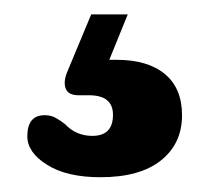

<svg xmlns="http://www.w3.org/2000/svg" viewBox="-20 -28 284 260"><path d="M103.5 -8.5H153L128 53Q133 53 138 53Q180 53 203.2 72.2Q226.5 91.5 226.5 128Q226.5 166.5 198 189.2Q169.5 212 116 212Q70.5 212 43.8 195.2Q17 178.5 17 156.5Q17 128 40.5 128Q49 128 55.2 131.5Q61.5 135 68 140Q83 156 105 156Q133 156 133 127.5Q133 101 100.5 101H86.5Q72.5 101 69 92Q65.5 83 71 69.5Z"/></svg>

Font: Fraunces 144pt S100
Style: Bold
Weight: 700
Version: Version 1.000; ttfautohint (v1.8.3)